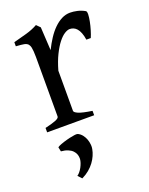

<svg xmlns="http://www.w3.org/2000/svg" viewBox="-136 -541 668 860"><g transform="rotate(-20 198.0 -111.0)"><path d="M376 -450.7Q380.4 -447.8 380.4 -435.1V-433.6Q379.9 -419.4 376.2 -400.9Q372.6 -382.3 366.7 -362.8Q360.8 -343.3 355 -330.1H334Q331.1 -349.6 325.7 -363.3Q320.3 -377 313.2 -385Q306.2 -393.1 297.6 -396.7Q289.1 -400.4 279.8 -400.4Q269 -400.4 254.6 -391.4Q240.2 -382.3 225.1 -363Q210 -343.8 195.1 -313.7Q180.2 -283.7 168.5 -242.2V-50.8Q168.5 -43.5 186.8 -35.6Q205.1 -27.8 251 -21V0H26.9V-21Q59.1 -28.3 77.1 -35.4Q95.2 -42.5 95.2 -50.8V-335Q95.2 -351.1 94.2 -362.1Q93.3 -373 91.8 -379.9Q90.3 -386.7 88.1 -390.6Q85.9 -394.5 84 -397Q80.6 -400.4 76.4 -402.6Q72.3 -404.8 65.7 -406.2Q59.1 -407.7 49.8 -408.4Q40.5 -409.2 26.9 -410.2V-429.7Q58.6 -438 89.1 -446.5Q119.6 -455.1 144 -468.8L161.1 -451.7L167.5 -340.8Q180.7 -367.7 196 -391.1Q211.4 -414.6 229 -431.9Q246.6 -449.2 265.9 -459Q285.2 -468.8 306.2 -468.8Q321.8 -468.8 339.8 -464.8Q357.9 -460.9 376 -450.7ZM190.9 140.6Q188.5 154.3 181.9 169.4Q175.3 184.6 164.8 198.7Q154.3 212.9 139.2 225.6Q124 238.3 104.5 247.6L87.4 229.5Q93.8 225.6 100.3 217.5Q106.9 209.5 112.1 200Q117.2 190.4 120.6 180.4Q124 170.4 124.5 162.1Q125 151.4 121.6 141.1Q118.2 130.9 109.9 122.3Q101.6 113.8 88.1 108.2Q74.7 102.5 55.7 101.1L51.3 80.1Q55.7 76.2 69.3 71Q83 65.9 99.1 61.5Q115.2 57.1 130.4 54.7Q140.1 52.7 146.5 52.7Q150.4 52.7 153.3 53.7Q165.5 59.6 173.8 70.3Q182.1 81.1 186.5 93.3Q190.9 105.5 191.9 117.7Q192.4 121.6 192.4 125.5Q192.4 133.8 190.9 140.6Z"/></g></svg>

Font: Akkhara
Style: Regular
Weight: 400
Designer: J. Victor Gaultney
Version: Version 1.00 June 13, 2006, initial release